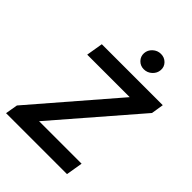

<svg xmlns="http://www.w3.org/2000/svg" viewBox="-265 -1073 1199 1199"><g transform="rotate(45 335.0 -473.0)"><path d="M12.8 0 27 -82 488.3 -616.8H112.9L131.4 -727.3H669.7L656.6 -645.2L194.2 -110.4H569.6L551.1 0ZM427.2 -801.8Q396.7 -801.8 376.2 -823Q355.8 -844.1 357.2 -873.9Q359 -903.8 382.1 -924.9Q405.2 -946 435.7 -946Q466.6 -946 487.4 -924.9Q508.2 -903.8 506 -873.9Q503.9 -844.1 481 -823Q458.1 -801.8 427.2 -801.8Z"/></g></svg>

Font: Inter UI Semi Bold
Style: Italic
Weight: 600
Italic angle: -9.39999°
Designer: Rasmus Andersson
Foundry: rsms
Version: 3.2;8d6f07862